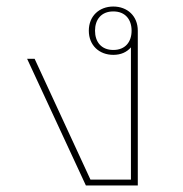

<svg xmlns="http://www.w3.org/2000/svg" viewBox="-20 -568 560 588"><path d="M402 0V-474C402 -519 370 -548 327 -548C284 -548 252 -519 252 -474C252 -429 284 -400 327 -400C350 -400 368 -408 381 -423V-18H257L86 -388H63L243 0ZM327 -415C290 -415 271 -440 271 -474C271 -508 290 -533 327 -533C364 -533 383 -508 383 -474C383 -440 364 -415 327 -415Z"/></svg>

Font: IBM Plex Sans Thai Looped Thin
Style: Regular
Weight: 100
Designer: Mike Abbink, Paul van der Laan, Pieter van Rosmalen, Ben Mitchell, Mark Frömberg
Foundry: Bold Monday
Version: Version 1.1